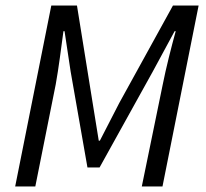

<svg xmlns="http://www.w3.org/2000/svg" viewBox="-20 -676 745 696"><path d="M166 -656H259L316 -302L338 -166H342L412 -302L607 -656H700L569 0H494L570 -370Q579 -415 592 -467.5Q605 -520 617 -563H613L534 -417L341 -69H297L236 -417L214 -563H210Q204 -518 197 -466.5Q190 -415 182 -370L108 0H35Z"/></svg>

Font: mr_Source Sans Pro
Style: Italic
Weight: 400
Italic angle: -11°
Designer: Paul D. Hunt
Foundry: Adobe Systems Incorporated
Version: Version 1.036;July 10, 2024;FontCreator 11.5.0.2430 64-bit